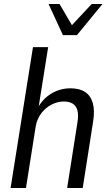

<svg xmlns="http://www.w3.org/2000/svg" viewBox="-20 -941 541 961"><path d="M33 0 145 -705H221L172 -397H167Q192 -445 236 -472Q280 -499 333 -499Q378 -499 406 -480.5Q434 -462 444.5 -425Q455 -388 446 -332L394 0H316L367 -324Q374 -365 367.5 -388.5Q361 -412 343.5 -422.5Q326 -433 299 -433Q268 -433 238 -417.5Q208 -402 187 -374.5Q166 -347 159 -310L110 0ZM295 -765 223 -921H278L340 -815L439 -921H493L365 -765Z"/></svg>

Font: Nunito Sans 10pt Condensed
Style: Italic
Weight: 400
Width: 3
Italic angle: -9°
Designer: Vernon Adams
Foundry: Vernon Adams
Version: Version 3.101;gftools[0.9.27]